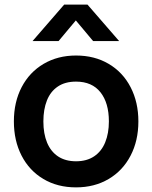

<svg xmlns="http://www.w3.org/2000/svg" viewBox="-20 -795 658 830"><path d="M120.7 -617.5 257.3 -775H358.3L495 -617.5H382.5L307.8 -706.7L233.2 -617.5ZM308.7 15Q228.5 15 167.6 -21.2Q106.7 -57.4 73.3 -122.2Q40 -186.9 40 -270.2Q40 -353.9 73.8 -418.6Q107.7 -483.2 168.8 -519.1Q230 -555 308.7 -555Q388.9 -555 450 -518.8Q511.2 -482.7 544.7 -417.8Q578.2 -353 578.2 -270.2Q578.2 -186.7 544.4 -122Q510.7 -57.2 449.5 -21.1Q388.3 15 308.7 15ZM308.7 -97.8Q355.2 -97.8 387.1 -119.3Q419 -140.8 434.8 -179.8Q450.7 -218.8 450.7 -270.2Q450.7 -350.2 414.2 -396.2Q377.7 -442.2 308.7 -442.2Q261.2 -442.2 229.8 -420.8Q198.2 -399.5 182.9 -360.9Q167.5 -322.2 167.5 -270.2Q167.5 -217 183.6 -178.2Q199.8 -139.5 231.2 -118.7Q262.8 -97.8 308.7 -97.8Z"/></svg>

Font: Hauora
Style: Regular
Weight: 400
Designer: Wayne Shih
Foundry: WCYS
Version: Version 1.001